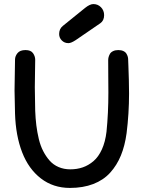

<svg xmlns="http://www.w3.org/2000/svg" viewBox="-20 -922 709 948"><path d="M317.9 -709Q298.3 -709 285.2 -722.2Q272 -735.4 272 -753.9Q272 -779.3 290 -793.9L399.9 -882.8Q423.8 -901.9 440.9 -901.9Q463.4 -901.9 478.8 -886Q494.1 -870.1 494.1 -847.2Q494.1 -820.3 475.1 -807.1L354 -724.1Q331.1 -709 317.9 -709ZM325.2 5.9Q242.7 5.9 181.9 -41Q121.1 -87.9 89.4 -169.9Q57.6 -252 54.2 -360.8Q51.8 -465.8 51.8 -475.1Q51.8 -502 53 -552Q54.2 -602.1 54.2 -627.9Q54.2 -644.5 66.4 -659.7Q78.6 -674.8 106 -674.8Q132.3 -674.8 143.1 -659.4Q153.8 -644 153.8 -627Q153.8 -602.1 152.8 -557.4Q151.9 -512.7 151.9 -491.2Q151.9 -459 153.8 -375Q155.3 -336.9 159.4 -303.2Q163.6 -269.5 171.6 -235.8Q179.7 -202.1 193.4 -175.8Q207 -149.4 225.1 -128.9Q243.2 -108.4 269.3 -97.2Q295.4 -85.9 327.1 -85.9Q360.4 -85.9 388.7 -95.7Q417 -105.5 441.7 -126.5Q466.3 -147.5 483.2 -184.6Q500 -221.7 505.9 -272Q515.1 -362.8 515.1 -464.8Q515.1 -488.8 514.6 -541.7Q514.2 -594.7 514.2 -625Q514.2 -632.3 516.1 -639.9Q518.1 -647.5 522.7 -655.8Q527.3 -664.1 538.1 -669.4Q548.8 -674.8 564 -674.8Q579.1 -674.8 589.6 -669.7Q600.1 -664.6 604.7 -656.2Q609.4 -647.9 611.1 -641.1Q612.8 -634.3 612.8 -627Q612.8 -623.5 614 -595.2Q615.2 -566.9 616.2 -528.1Q617.2 -489.3 617.2 -460Q617.2 -361.3 605 -264.2Q596.7 -202.6 576.9 -154.3Q557.1 -106 523.9 -69.3Q490.7 -32.7 440.4 -13.4Q390.1 5.9 325.2 5.9Z"/></svg>

Font: Comic Neue
Style: Bold
Weight: 700
Designer: Craig Rozynski
Foundry: Craig Rozynski
Version: Version 2.003;hotconv 1.0.109;makeotfexe 2.5.65596